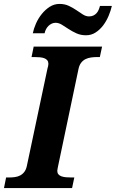

<svg xmlns="http://www.w3.org/2000/svg" viewBox="-43 -949 584 969"><path d="M-22.9 0 -12.2 -53.2H1Q16.6 -53.2 31.5 -55.2Q46.4 -57.1 58.6 -63.5Q70.8 -69.8 79.8 -81.5Q88.9 -93.3 92.8 -112.8L196.8 -604Q198.7 -609.4 200 -616.2Q201.2 -623 201.2 -627Q201.2 -637.7 195.8 -644.5Q190.4 -651.4 180.9 -655Q171.4 -658.7 158 -659.9Q144.5 -661.1 128.9 -661.1H116.2L127 -713.9H472.2L460.9 -661.1H448.2Q431.6 -661.1 416.3 -658.9Q400.9 -656.7 388.2 -650.4Q375.5 -644 366.2 -631.8Q356.9 -619.6 353 -600.1L250 -109.9Q249 -104.5 247.6 -97.7Q246.1 -90.8 246.1 -86.9Q246.1 -76.2 251.5 -69.6Q256.8 -63 266.6 -59.3Q276.4 -55.7 289.8 -54.4Q303.2 -53.2 318.8 -53.2H332L320.8 0ZM406.2 -866.2Q418.9 -866.2 428.2 -870.6Q437.5 -875 444.1 -882.3Q450.7 -889.6 454.8 -899.2Q459 -908.7 461.4 -918.9H521.5Q516.1 -895 505.1 -868.9Q494.1 -842.8 477.8 -821Q461.4 -799.3 439.7 -785.2Q418 -771 391.1 -771Q364.3 -771 342.8 -780.8Q321.3 -790.5 303.2 -802.5Q285.2 -814.5 269.3 -824.2Q253.4 -834 237.3 -834Q227.1 -834 217.8 -829.6Q208.5 -825.2 201.2 -817.9Q193.8 -810.5 189 -801Q184.1 -791.5 182.1 -781.2H122.6Q127 -803.7 138.4 -829.8Q149.9 -856 167.5 -877.9Q185.1 -899.9 207.8 -914.6Q230.5 -929.2 257.3 -929.2Q283.7 -929.2 304.4 -919.4Q325.2 -909.7 342.5 -897.7Q359.9 -885.7 375.2 -876Q390.6 -866.2 406.2 -866.2Z"/></svg>

Font: Droid Serif
Style: Bold Italic
Weight: 700
Italic angle: -12°
Designer: Monotype Design team
Foundry: Monotype Imaging Inc.
Version: Version 1.03